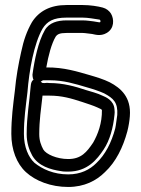

<svg xmlns="http://www.w3.org/2000/svg" viewBox="-20 -678 561 763"><path d="M102 -336C97 -271 86 -216 86 -145C86 -110 96 -82 108 -60C132 -18 181 -4 222 2C231 4 241 4 251 4C328 4 366 -45 392 -84C416 -120 430 -170 435 -222C436 -228 436 -236 435 -243C433 -280 398 -293 389 -297C367 -308 341 -314 322 -320C280 -334 232 -348 177 -348C170 -349 163 -349 158 -348H154C149 -348 148 -348 145 -351C145 -351 106 -385 102 -336ZM176 -298C226 -298 263 -287 306 -273C327 -266 352 -258 367 -251C377 -247 384 -243 385 -241C386 -189 369 -144 350 -111C325 -74 303 -46 251 -46C206 -46 163 -65 152 -84C143 -101 136 -119 136 -145C136 -200 143 -244 149 -298H155ZM178 -359C233 -359 278 -345 325 -331C347 -325 377 -315 394 -307C431 -287 449 -271 446 -221C443 -203 441 -181 438 -168C423 -111 398 -63 363 -30C337 -4 301 15 251 15C193 15 148 -6 117 -31C93 -53 75 -94 75 -146C75 -206 82 -251 89 -311C96 -399 115 -505 149 -564C167 -593 192 -608 244 -608H309C330 -608 355 -603 376 -600C380 -598 380 -591 378 -590C375 -588 374 -590 352 -593C342 -594 325 -597 309 -597H244C209 -597 175 -588 158 -558C132 -513 117 -440 109 -381C109 -381 109 -329 149 -358C150 -359 151 -359 151 -359ZM164 -410C172 -457 185 -505 201 -532C208 -542 217 -547 244 -547H309C318 -547 334 -544 346 -543C354 -542 379 -532 404 -547C435 -565 434 -602 421 -624C414 -635 403 -644 388 -648C369 -653 339 -658 309 -658H244C180 -658 135 -634 107 -590C87 -555 74 -519 64 -471C53 -422 44 -372 39 -317C32 -260 25 -209 25 -146C25 -83 46 -28 83 6C121 41 182 65 251 65C315 65 363 40 397 6C441 -35 469 -93 486 -156C491 -175 495 -200 496 -216C502 -292 460 -328 416 -351C392 -363 362 -372 338 -379C289 -393 234 -411 164 -410Z"/></svg>

Font: Blanket
Style: Outline
Weight: 400
Foundry: Cannot Into Space Fonts
Version: Version 0.9